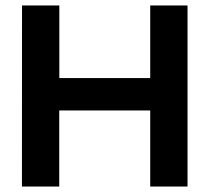

<svg xmlns="http://www.w3.org/2000/svg" viewBox="-20 -680 764 700"><path d="M196.3 -395.3H527.7V-660H663.7V0H527.7V-277.3H196V0H60L60.3 -660H196.3Z"/></svg>

Font: Nata Sans
Style: Regular
Weight: 400
Designer: Daniel Uzquiano Cruz
Version: Version 1.001